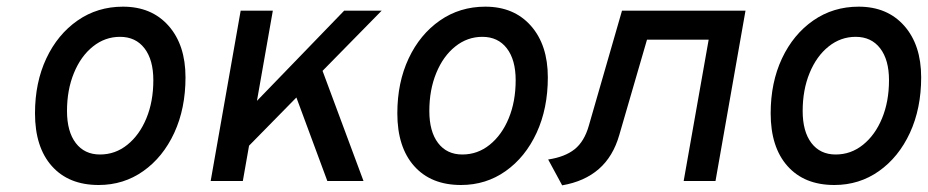

<svg xmlns="http://www.w3.org/2000/svg" viewBox="-20 -543 2784 576"><path d="M276 12Q186 12 135.5 -44.8Q85 -101.5 85 -203Q85 -295.5 119 -367.8Q153 -440 212.8 -481.5Q272.5 -523 349 -523Q435 -523 485.8 -465.5Q536.5 -408 536.5 -311Q536.5 -217.5 502.8 -144.5Q469 -71.5 410 -29.8Q351 12 276 12ZM280 -79.5Q326 -79.5 362.2 -108.8Q398.5 -138 419.2 -188.2Q440 -238.5 440 -302.5Q440 -363.5 413.5 -398Q387 -432.5 340 -432.5Q295 -432.5 258.8 -403.5Q222.5 -374.5 201.8 -324Q181 -273.5 181 -210Q181 -148.5 207.2 -114Q233.5 -79.5 280 -79.5Z M684 -62 704.5 -192.5 1012.5 -511H1125ZM612 0 702 -511H798.5L708.5 0ZM962 0 854 -291.5 932 -372.5 1070.5 0Z M1363 12Q1273 12 1222.5 -44.8Q1172 -101.5 1172 -203Q1172 -295.5 1206 -367.8Q1240 -440 1299.8 -481.5Q1359.5 -523 1436 -523Q1522 -523 1572.8 -465.5Q1623.5 -408 1623.5 -311Q1623.5 -217.5 1589.8 -144.5Q1556 -71.5 1497 -29.8Q1438 12 1363 12ZM1367 -79.5Q1413 -79.5 1449.2 -108.8Q1485.5 -138 1506.2 -188.2Q1527 -238.5 1527 -302.5Q1527 -363.5 1500.5 -398Q1474 -432.5 1427 -432.5Q1382 -432.5 1345.8 -403.5Q1309.5 -374.5 1288.8 -324Q1268 -273.5 1268 -210Q1268 -148.5 1294.2 -114Q1320.5 -79.5 1367 -79.5Z M1666.5 13 1624.5 -64.5Q1674.5 -72 1703.8 -95.2Q1733 -118.5 1746.5 -166L1846 -511H2216.5L2126.5 0H2031L2106 -424H1921L1838 -138.5Q1819.5 -73.5 1776.5 -36Q1733.5 1.5 1666.5 13Z M2483 12Q2393 12 2342.5 -44.8Q2292 -101.5 2292 -203Q2292 -295.5 2326 -367.8Q2360 -440 2419.8 -481.5Q2479.5 -523 2556 -523Q2642 -523 2692.8 -465.5Q2743.5 -408 2743.5 -311Q2743.5 -217.5 2709.8 -144.5Q2676 -71.5 2617 -29.8Q2558 12 2483 12ZM2487 -79.5Q2533 -79.5 2569.2 -108.8Q2605.5 -138 2626.2 -188.2Q2647 -238.5 2647 -302.5Q2647 -363.5 2620.5 -398Q2594 -432.5 2547 -432.5Q2502 -432.5 2465.8 -403.5Q2429.5 -374.5 2408.8 -324Q2388 -273.5 2388 -210Q2388 -148.5 2414.2 -114Q2440.5 -79.5 2487 -79.5Z"/></svg>

Font: Overpass Medium
Style: Italic
Weight: 500
Italic angle: -10°
Designer: Delve Withrington, Dave Bailey, Thomas Jockin
Foundry: Delve Fonts LLC
Version: Version 4.000